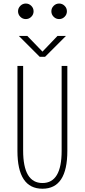

<svg xmlns="http://www.w3.org/2000/svg" viewBox="-20 -1082 490 1112"><path d="M161.2 -984.8Q148 -971.5 129.5 -971.5Q111 -971.5 97.8 -984.8Q84.5 -998 84.5 -1016.5Q84.5 -1035 97.8 -1048.2Q111 -1061.5 129.5 -1061.5Q148 -1061.5 161.2 -1048.2Q174.5 -1035 174.5 -1016.5Q174.5 -998 161.2 -984.8ZM354.2 -984.8Q341 -971.5 322.5 -971.5Q304 -971.5 290.8 -984.8Q277.5 -998 277.5 -1016.5Q277.5 -1035 290.8 -1048.2Q304 -1061.5 322.5 -1061.5Q341 -1061.5 354.2 -1048.2Q367.5 -1035 367.5 -1016.5Q367.5 -998 354.2 -984.8ZM362 -874 241 -753H210L89 -874H138L226 -783L313 -874ZM226 11Q81 11 81 -208V-700H114V-210Q114 -22 226 -22Q337 -22 337 -208V-700H370V-208Q370 11 226 11Z"/></svg>

Font: League Mono Condensed Thin
Style: Regular
Weight: 100
Width: 1
Designer: Tyler Finck
Foundry: The League of Moveable Type / Tyler Finck
Version: Version 2.210